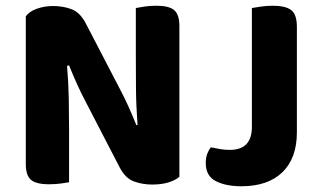

<svg xmlns="http://www.w3.org/2000/svg" viewBox="-20 -636 1123 670"><path d="M606 -19Q592 -7 568 0.5Q544 8 511 8Q477 8 447 -3Q417 -14 397 -53L281 -277Q264 -309 249.5 -341Q235 -373 221 -408L214 -406Q219 -346 220 -291.5Q221 -237 221 -186V0Q211 2 191.5 4.5Q172 7 151 7Q106 7 88 -8.5Q70 -24 70 -64V-579Q82 -596 108.5 -605.5Q135 -615 165 -615Q200 -615 229.5 -604Q259 -593 279 -555L396 -330Q413 -298 427.5 -266Q442 -234 456 -199L460 -200Q455 -267 454.5 -327Q454 -387 454 -442V-608Q464 -610 483.5 -613Q503 -616 525 -616Q570 -616 588 -600.5Q606 -585 606 -545ZM1016 -174Q1016 -84 965.5 -35Q915 14 822 14Q768 14 733 -4Q698 -22 698 -67Q698 -86 703.5 -100Q709 -114 716 -122Q734 -118 749.5 -115.5Q765 -113 782 -113Q859 -113 859 -193V-608Q870 -610 890.5 -613Q911 -616 931 -616Q976 -616 996 -601Q1016 -586 1016 -542Z"/></svg>

Font: Baloo Bhaina 2
Style: Bold
Weight: 700
Designer: Yesha Goshar, Manish Minz, Shuchita Grover and Ek Type
Foundry: Ek Type
Version: Version 1.640;hotconv 1.0.111;makeotfexe 2.5.65597; ttfautoh